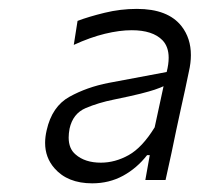

<svg xmlns="http://www.w3.org/2000/svg" viewBox="-20 -746 450 432"><path d="M187.5 -333.5Q132 -333.5 102.5 -367.5Q81.5 -391.5 81.5 -424.5Q81.5 -438 85 -453Q97 -506.5 136.2 -528.2Q175.5 -550 224.5 -559.5L355 -584Q359.5 -601.5 359.5 -616Q359.5 -641 345.5 -655.5Q323.5 -678 276.5 -678Q249 -678 216 -670Q183 -662 146 -645L154.5 -699Q179.5 -708.5 215.2 -717.2Q251 -726 288 -726Q358 -726 388.5 -687Q409.5 -660 409.5 -622Q409.5 -604.5 405 -585Q401 -566.5 396.5 -544.5Q391.5 -522 387 -501.5L376.5 -453Q371 -427.5 366 -402.5Q360.5 -377 352.5 -341H307L317 -397H311Q288 -367.5 256.8 -350.5Q225.5 -333.5 187.5 -333.5ZM207 -380Q239 -380 269.5 -397Q300 -414 328 -459.5L348 -552Q339 -548 328 -544.2Q317 -540.5 296.2 -535.2Q275.5 -530 236.5 -522Q201.5 -515 172.8 -502.8Q144 -490.5 136.5 -456.5Q134.5 -445.5 134.5 -436.5Q134.5 -411.5 150 -398.5Q171 -380 207 -380Z"/></svg>

Font: Heraclito Light
Style: Italic
Weight: 300
Italic angle: -12°
Designer: Kostas Bartsokas (font) & Cristiano Sobral (main changes)
Foundry: Kostas Bartsokas (font) & Cristiano Sobral (main changes)
Version: Version 1.00;July 8, 2020;FontCreator 13.0.0.2655 64-bit